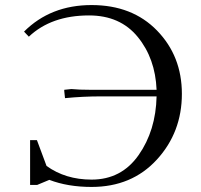

<svg xmlns="http://www.w3.org/2000/svg" viewBox="-20 -731 794 759"><path d="M75 -606Q180 -711 342 -711Q503 -711 601 -610Q699 -509 699 -360Q699 -208 600 -100Q501 8 342 8Q248 8 175 -20L127 0H99V-177H126L164 -75Q239 -21 342 -21Q460 -21 528 -118Q596 -215 599 -350H380Q307 -350 237 -343L234 -371V-376L262 -379Q292 -376 339 -376H599Q594 -500 524.5 -585Q455 -670 332 -670Q183 -670 94 -586Z"/></svg>

Font: Dihjauti
Style: Bold
Weight: 700
Designer: T. Christopher White
Version: Version 3.0.0